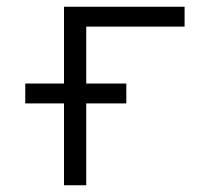

<svg xmlns="http://www.w3.org/2000/svg" viewBox="-20 -550 640 570"><path d="M170 0V-243H55V-302H170V-530H528V-471H236V-302H355V-243H236V0Z"/></svg>

Font: Geist Mono Light
Style: Regular
Weight: 300
Monospace: yes
Designer: Basement.studio, Andrés Briganti, Mateo Zaragoza
Foundry: Basement.studio, Vercel, Andrés Briganti, Guido Ferreyra, Mateo Zaragoza
Version: Version 1.500; ttfautohint (v1.8.4.7-5d5b)